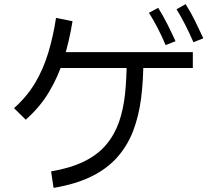

<svg xmlns="http://www.w3.org/2000/svg" viewBox="-20 -870 1040 932"><path d="M916 -617V-540H245V-617ZM240 42 228 -38Q322 -54 387.5 -86Q453 -118 494 -166Q535 -214 557 -276Q579 -338 587 -414.5Q595 -491 595 -580H676Q676 -480 665 -393.5Q654 -307 626.5 -235Q599 -163 549.5 -107Q500 -51 424 -13.5Q348 24 240 42ZM105 -289 48 -345Q111 -401 150.5 -467.5Q190 -534 214 -613Q238 -692 252 -783L332 -767Q316 -668 289 -582.5Q262 -497 218 -423.5Q174 -350 105 -289ZM784 -651Q765 -696 745 -734.5Q725 -773 703 -808L748 -832Q772 -793 793 -751.5Q814 -710 832 -670ZM919 -665Q899 -711 879 -750Q859 -789 837 -825L881 -850Q907 -809 927.5 -767Q948 -725 967 -684Z"/></svg>

Font: Murecho Thin
Style: Regular
Weight: 400
Version: Version 1.010